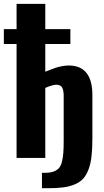

<svg xmlns="http://www.w3.org/2000/svg" viewBox="-29 -830 548 1009"><path d="M191.4 159.2V78.1H207.5Q233.9 78.1 251.2 72Q268.6 65.9 279.5 54.7Q290.5 43.5 296.1 21.5Q301.8 -0.5 303.7 -25.6Q305.7 -50.8 305.7 -91.3V-326.2Q305.7 -355.5 297.4 -370.1Q289.1 -384.8 266.6 -384.8Q248.5 -384.8 209 -368.2V0H58.1V-598.6H-8.8V-676.8H58.1V-809.6H209V-676.8H340.8V-598.6H209V-453.1Q210.4 -453.6 231 -461.7Q251.5 -469.7 262.7 -473.6Q273.9 -477.5 294.2 -481.7Q314.5 -485.8 332 -485.8Q456.5 -485.8 456.5 -330.1V-102.5Q456.5 -46.9 451.9 -7.6Q447.3 31.7 435.8 61.5Q424.3 91.3 407.5 109.6Q390.6 127.9 362.8 139.4Q335 150.9 301 155Q267.1 159.2 218.8 159.2Z"/></svg>

Font: Oswald
Style: DemiBold
Weight: 600
Designer: Vernon Adams
Foundry: Vernon Adams
Version: 3.0; ttfautohint (v0.95) -l 8 -r 50 -G 200 -x 0 -w "G" -W -c